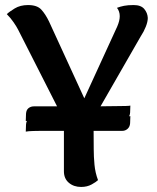

<svg xmlns="http://www.w3.org/2000/svg" viewBox="-20 -726 621 760"><path d="M82 -205 83 -233Q84 -248 93 -255.5Q102 -263 114 -263H347Q350 -263 365 -263Q380 -263 401 -263.5Q422 -264 442.5 -264.5Q463 -265 478 -265.5Q493 -266 496 -266L495 -238Q494 -224 485 -216Q476 -208 464 -208H142Q132 -208 112 -207.5Q92 -207 82 -205ZM82 -247 83 -276Q84 -291 93 -298Q102 -305 114 -305H347Q350 -305 365 -305Q380 -305 401 -305.5Q422 -306 442.5 -306Q463 -306 478 -306.5Q493 -307 496 -308L495 -280Q494 -266 485 -258Q476 -250 464 -250H142Q132 -250 112 -249Q92 -248 82 -247ZM283 -229Q263 -230 250.5 -239.5Q238 -249 229.5 -263.5Q221 -278 213 -291L52 -608Q46 -620 34 -637.5Q22 -655 7 -670Q16 -679 38 -692.5Q60 -706 91 -706Q127 -706 143.5 -688Q160 -670 174 -641L332 -297L284 -272L444 -621Q454 -644 454 -662Q454 -672 451 -680.5Q448 -689 443 -695Q456 -700 471 -703Q486 -706 509 -706Q538 -706 551 -690.5Q564 -675 565 -655Q565 -640 557 -620Q549 -600 537 -582L344 -246ZM350 -298 351 -135Q351 -106 354 -74Q357 -42 368 -13Q361 -6 343 4Q325 14 301 14Q272 14 252.5 -2.5Q233 -19 233 -48V-277Z"/></svg>

Font: Arima Thin SemiBold
Style: Regular
Weight: 600
Version: Version 1.100